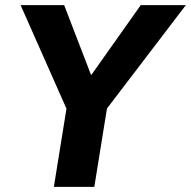

<svg xmlns="http://www.w3.org/2000/svg" viewBox="-20 -725 741 745"><path d="M189 0 248 -366 258 -258 60 -705H229L333 -435H335L526 -705H701L360 -258L405 -366L346 0Z"/></svg>

Font: Nunito Sans 7pt SemiCondensed ExtraBold
Style: Italic
Weight: 800
Width: 4
Italic angle: -9°
Designer: Vernon Adams
Foundry: Vernon Adams
Version: Version 3.101;gftools[0.9.27]